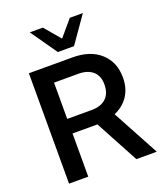

<svg xmlns="http://www.w3.org/2000/svg" viewBox="-168 -1064 1006 1175"><g transform="rotate(-20 335.0 -476.0)"><path d="M76.2 0V-718.8H360.4Q475.6 -718.8 542 -658.7Q608.4 -598.6 608.4 -497.1Q608.4 -428.7 575.7 -378.9Q543 -329.1 483.4 -303.7L647.5 0H514.6L363.3 -281.2H360.4H201.2V0ZM167 -952.1H252L339.8 -848.6L427.7 -952.1H512.7L392.6 -780.3H287.1ZM201.2 -376H360.4Q420.9 -376 454.1 -407.2Q487.3 -438.5 487.3 -497.1Q487.3 -552.7 453.6 -582.5Q419.9 -612.3 360.4 -612.3H201.2Z"/></g></svg>

Font: Min Sans SemiBold
Style: Regular
Weight: 600
Designer: Jinseong-Kim, NotoSansCJK, Nunito
Foundry: Jinseong-Kim
Version: Version 1.400;Glyphs 3.1.2 (3151)